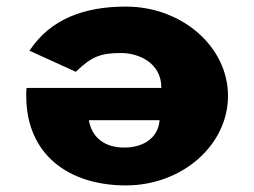

<svg xmlns="http://www.w3.org/2000/svg" viewBox="-20 -548 772 583"><path d="M60.8 -281C59.7 -275 59.7 -264 59.7 -257C59.7 -77 190.5 15 362.2 15C532.7 15 672.3 -107 672.3 -257C672.3 -406 532.7 -528 362.2 -528C236.8 -528 133.3 -491 69.5 -394L210.3 -330C257.7 -376 285.2 -387 347.8 -387C397.3 -387 470 -360 470 -281ZM464.5 -183C461.2 -136 423.8 -100 356.7 -100C299.5 -100 258.8 -129 250 -183Z"/></svg>

Font: Hussar
Style: BdWide
Weight: 700
Foundry: Cannot Into Space Fonts
Version: Version 2.00